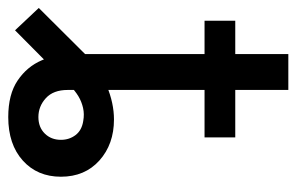

<svg xmlns="http://www.w3.org/2000/svg" viewBox="-169 -568 726 470"><g transform="rotate(90 194.0 -333.0)"><path d="M245.6 9.8Q189.9 9.8 156 -13.2Q122.1 -36.1 106.7 -72Q91.3 -107.9 91.3 -145.5V-312.5H179.2V-135.7Q179.2 -100.6 199.2 -82.3Q219.2 -64 245.6 -64Q270.5 -64 285.9 -79.6Q301.3 -95.2 301.3 -119.1Q301.3 -139.6 289.6 -155Q277.8 -170.4 254.9 -173.8Q238.3 -176.8 223.1 -173.3Q208 -169.9 194.6 -161.9Q181.2 -153.8 168.5 -141.1L33.2 -6.8L-21.5 -64.9L92.3 -179.2Q126.5 -213.4 168.9 -231.2Q211.4 -249 251.5 -249Q312 -249 351.8 -213.4Q391.6 -177.7 391.6 -119.1Q391.6 -61.5 352.1 -25.9Q312.5 9.8 245.6 9.8ZM91.3 -194.3V-675.8H179.2V-194.3ZM9.8 -470.7V-545.9H295.4V-470.7Z"/></g></svg>

Font: Inter Variable LoSnoCo
Style: Regular
Weight: 400
Designer: Rasmus Andersson
Foundry: rsms
Version: Version 4.000;git-a52131595; featfreeze: case,dlig,ss01,ss02